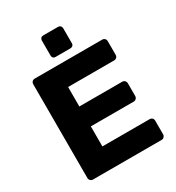

<svg xmlns="http://www.w3.org/2000/svg" viewBox="-209 -1026 1058 1153"><g transform="rotate(-30 319.5 -449.5)"><path d="M95 0Q84 0 77 -7.5Q70 -15 70 -25V-675Q70 -686 77 -693Q84 -700 95 -700H562Q573 -700 580 -693Q587 -686 587 -675V-581Q587 -570 580 -563Q573 -556 562 -556H243V-421H540Q551 -421 558 -413.5Q565 -406 565 -395V-308Q565 -298 558 -290.5Q551 -283 540 -283H243V-144H570Q581 -144 588 -137Q595 -130 595 -119V-25Q595 -15 588 -7.5Q581 0 570 0ZM268 -750Q258 -750 252 -756Q246 -762 246 -773V-876Q246 -886 252 -892.5Q258 -899 268 -899H371Q381 -899 387.5 -892.5Q394 -886 394 -876V-773Q394 -762 387.5 -756Q381 -750 371 -750Z"/></g></svg>

Font: Rubik
Style: Bold
Weight: 700
Designer: Hubert and Fischer
Foundry: Hubert and Fischer
Version: Version 2.300;gftools[0.9.30]